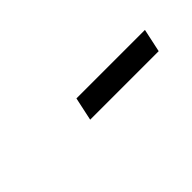

<svg xmlns="http://www.w3.org/2000/svg" viewBox="37 -938 543 543"><g transform="rotate(-45 309.0 -666.0)"><path d="M265 -701H539L524 -631H250Z"/></g></svg>

Font: Fragment Mono
Style: Italic
Weight: 400
Italic angle: -12°
Designer: Wei Huang based on Nimbus Sans by URW Studio, based on Helvetica by Max Miedinger.
Foundry: Wei Huang
Version: Version 1.011; ttfautohint (v1.8.4.7-5d5b)